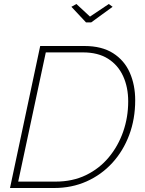

<svg xmlns="http://www.w3.org/2000/svg" viewBox="-20 -940 726 960"><path d="M181 -710H402Q489 -710 545.5 -674Q602 -638 629 -576.5Q656 -515 656 -439Q656 -345 626 -265Q596 -185 541.5 -125.5Q487 -66 413 -33Q339 0 251 0H30ZM258 -32Q343 -32 410 -64.5Q477 -97 524 -153.5Q571 -210 596 -282Q621 -354 621 -433Q621 -504 595.5 -559.5Q570 -615 520 -646.5Q470 -678 395 -678H209L71 -32ZM337 -906 362 -920 430 -857 524 -920 543 -906 436 -828H410Z"/></svg>

Font: Raleway ExtraLight
Style: Italic
Weight: 200
Italic angle: -12°
Designer: Matt McInerney, Pablo Impallari, Rodrigo Fuenzalida
Foundry: Matt McInerney, Pablo Impallari, Rodrigo Fuenzalida
Version: Version 4.026